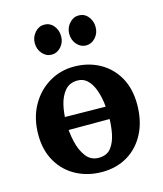

<svg xmlns="http://www.w3.org/2000/svg" viewBox="-114 -836 794 936"><g transform="rotate(-15 283.0 -367.5)"><path d="M166 -290 401 -287V-224H166ZM286 16Q214 16 156 -15Q98 -46 64.5 -103.5Q31 -161 31 -239Q31 -322 65.5 -384.5Q100 -447 157.5 -481.5Q215 -516 283 -516Q355 -516 412 -485Q469 -454 502 -396.5Q535 -339 535 -259Q535 -175 503 -113Q471 -51 415 -17.5Q359 16 286 16ZM290 -55Q330 -56 350.5 -83Q371 -110 379 -151Q387 -192 387 -234Q387 -271 381.5 -309Q376 -347 364 -378Q352 -409 331.5 -428Q311 -447 281 -446Q242 -445 219.5 -418Q197 -391 187.5 -350.5Q178 -310 178 -266Q178 -215 189 -166Q200 -117 224.5 -85.5Q249 -54 290 -55ZM370 -600Q343 -600 323.5 -622Q304 -644 304 -675Q304 -706 324 -728.5Q344 -751 371 -751Q400 -751 418.5 -728.5Q437 -706 437 -675Q437 -644 417 -622Q397 -600 370 -600ZM196 -600Q169 -600 149.5 -622Q130 -644 130 -675Q130 -706 150 -728.5Q170 -751 197 -751Q226 -751 244.5 -728.5Q263 -706 263 -675Q263 -644 243 -622Q223 -600 196 -600Z"/></g></svg>

Font: Lora
Style: Weight 700
Weight: 700
Designer: Olga Karpushina, Alexei Vanyashin (Cyrillic)
Foundry: Cyreal
Version: Version 3.001